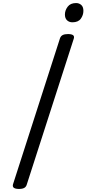

<svg xmlns="http://www.w3.org/2000/svg" viewBox="-20 -1223 566 1257"><path d="M104 14Q82 14 71.5 7Q61 0 65 -16L373 -973Q378 -987 390.5 -993.5Q403 -1000 425 -1000Q448 -1000 458 -993Q468 -986 463 -970L155 -14Q151 0 139 7Q127 14 104 14ZM454 -1077Q433 -1077 419 -1090Q405 -1103 405 -1128Q405 -1155 423 -1179Q441 -1203 478 -1203Q498 -1203 512 -1190.5Q526 -1178 526 -1152Q526 -1124 509 -1100.5Q492 -1077 454 -1077Z"/></svg>

Font: Playwrite SK
Style: Regular
Weight: 400
Designer: Veronika Burian, José Scaglione
Foundry: TypeTogether
Version: Version 1.002